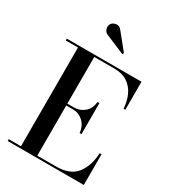

<svg xmlns="http://www.w3.org/2000/svg" viewBox="-233 -1103 1083 1218"><g transform="rotate(30 309.0 -493.5)"><path d="M242 -898.5Q220 -905.5 212.8 -927.2Q205.5 -949 216 -966Q226 -982 250 -986Q274 -990 291.5 -966L385 -850.5L377 -841.5ZM394 -272Q389.5 -322.5 357.2 -351.8Q325 -381 282.5 -381H233.5V-13.5H370.5Q473 -13.5 518.5 -71.8Q564 -130 568.5 -225H582V0H24.5V-13.5H114V-736.5H24.5V-750H571.5V-545H558.5Q555.5 -598.5 535.5 -642Q515.5 -685.5 477.2 -711Q439 -736.5 380.5 -736.5H233.5V-394.5H282.5Q325 -394.5 357.2 -421.8Q389.5 -449 394 -499H408V-272Z"/></g></svg>

Font: Bodoni* 16 Medium
Style: Regular
Weight: 500
Version: Version 2.2